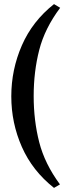

<svg xmlns="http://www.w3.org/2000/svg" viewBox="-20 -776 344 935"><path d="M35 -307Q35 -437 86.5 -555Q138 -673 243 -756L273 -738Q198 -638 171 -532.5Q144 -427 144 -308Q144 -189 171 -83.5Q198 22 272 122L243 139Q138 56 86.5 -60.5Q35 -177 35 -307Z"/></svg>

Font: Taviraj SemiBold
Style: Regular
Weight: 600
Designer: Katatrad Team
Foundry: CadsonDemak
Version: Version 1.001